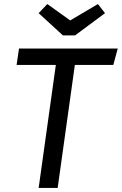

<svg xmlns="http://www.w3.org/2000/svg" viewBox="-20 -929 602 949"><path d="M74 -689H562L540 -608H350L265 0H171L256 -608H62ZM327 -828 464 -909 499 -864 351 -754H291L171 -864L214 -909Z"/></svg>

Font: Fira Sans Variable
Style: Italic
Weight: 397
Italic angle: -8°
Designer: Carrois Corporate & Edenspiekermann AG
Foundry: Carrois Corporate GbR & Edenspiekermann AG
Version: Version 4.202